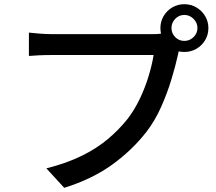

<svg xmlns="http://www.w3.org/2000/svg" viewBox="-20 -860 1040 924"><path d="M805.2 -725.1Q805.2 -699.7 823.2 -681.4Q841.3 -663.1 867.2 -663.1Q892.6 -663.1 911.4 -681.4Q930.2 -699.7 930.2 -725.1Q930.2 -750.5 911.4 -769.3Q892.6 -788.1 867.2 -788.1Q841.3 -788.1 823.2 -769.3Q805.2 -750.5 805.2 -725.1ZM752 -725.1Q752 -756.3 767.3 -782.5Q782.7 -808.6 808.8 -824.2Q835 -839.8 867.2 -839.8Q898.9 -839.8 925.3 -824.2Q951.7 -808.6 967.3 -782.5Q982.9 -756.3 982.9 -725.1Q982.9 -692.9 967.3 -666.7Q951.7 -640.6 925.3 -625.2Q898.9 -609.9 867.2 -609.9Q853.5 -609.9 839.8 -612.8L835.9 -594.2Q824.7 -543 804.9 -477.8Q785.2 -412.6 755.9 -346.4Q726.6 -280.3 686 -227.1Q617.7 -138.7 521.2 -68.6Q424.8 1.5 289.1 43.9L203.1 -49.8Q300.3 -74.2 372.8 -109.9Q445.3 -145.5 499 -190.7Q552.7 -235.8 594.2 -288.1Q627.9 -332 653.6 -386.2Q679.2 -440.4 695.6 -494.9Q711.9 -549.3 719.2 -595.2Q704.1 -595.2 667 -595.2Q629.9 -595.2 579.8 -595.2Q529.8 -595.2 475.1 -595.2Q420.4 -595.2 369.9 -595.2Q319.3 -595.2 281.2 -595.2Q243.2 -595.2 227.1 -595.2Q195.3 -595.2 167 -593.8Q138.7 -592.3 119.1 -590.8V-703.1Q140.1 -700.7 171.1 -698.2Q202.1 -695.8 227.1 -695.8Q243.2 -695.8 281.5 -695.8Q319.8 -695.8 370.4 -695.8Q420.9 -695.8 475.1 -695.8Q529.3 -695.8 578.6 -695.8Q627.9 -695.8 663.8 -695.8Q699.7 -695.8 711.9 -695.8Q721.2 -695.8 732.2 -696Q743.2 -696.3 754.9 -698.2Q752 -711.4 752 -725.1Z"/></svg>

Font: Source Han Sans CN Medium
Style: Regular
Weight: 500
Designer: Ryoko NISHIZUKA  (kana, bopomofo & ideographs); Paul D. Hunt (Latin, Greek & Cyrillic); Sandoll Communications , Soo-you
Foundry: Adobe
Version: Version 2.004;hotconv 1.0.118;makeotfexe 2.5.65603